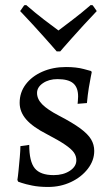

<svg xmlns="http://www.w3.org/2000/svg" viewBox="-20 -730 442 762"><path d="M171 12Q135 12 108 6.5Q81 1 66.5 -4Q52 -9 52 -9L49 -16Q51 -27 53.5 -52.5Q56 -78 58.5 -106Q61 -134 61 -150L96 -155Q96 -89 118 -62Q140 -35 193 -35Q231 -35 257 -52Q283 -69 283 -94Q283 -111 273 -125Q263 -139 238 -156Q213 -173 167 -197Q110 -226 84 -256Q58 -286 58 -322Q58 -363 82 -395Q106 -427 148 -445.5Q190 -464 242 -464Q283 -464 312.5 -456Q342 -448 342 -448L344 -443Q344 -443 340.5 -426Q337 -409 332.5 -381.5Q328 -354 325 -321L288 -318Q288 -318 289 -329Q290 -340 290 -347Q290 -383 270.5 -399.5Q251 -416 208 -416Q174 -416 150.5 -400Q127 -384 127 -361Q127 -337 147.5 -316Q168 -295 214 -271Q268 -243 298.5 -220.5Q329 -198 341.5 -177Q354 -156 354 -131Q354 -93 328.5 -60Q303 -27 261.5 -7.5Q220 12 171 12ZM205 -526Q205 -526 192.5 -540.5Q180 -555 158.5 -579Q137 -603 111.5 -631Q86 -659 60 -686L76 -709L84 -710Q122 -677 156 -651Q190 -625 212 -609Q233 -625 268 -651.5Q303 -678 340 -710L348 -709L364 -686Q338 -659 312.5 -631Q287 -603 265.5 -579Q244 -555 231.5 -540.5Q219 -526 219 -526Z"/></svg>

Font: Alegreya
Style: Regular
Weight: 400
Designer: Juan Pablo del Peral
Foundry: Huerta Tipografica
Version: Version 2.009